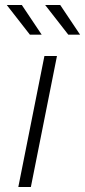

<svg xmlns="http://www.w3.org/2000/svg" viewBox="-20 -745 339 765"><path d="M157 -522H207L103 0H53ZM7 -725H67L146 -607H99ZM160 -725H220L299 -607H252Z"/></svg>

Font: Idrija
Style: Italic
Weight: 300
Italic angle: -11.3°
Designer: Julieta Ulanovsky
Foundry: Julieta Ulanovsky
Version: Version 7.200